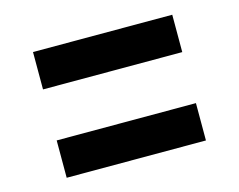

<svg xmlns="http://www.w3.org/2000/svg" viewBox="-67 -638 754 606"><g transform="rotate(-15 310.0 -334.5)"><path d="M82.5 -539.6H537.5V-417.5H82.5ZM82.5 -250.8H537.5V-128.8H82.5Z"/></g></svg>

Font: Monaspace Xenon Var ExtraLight
Style: Regular
Weight: 200
Designer: Riley Cran and the Lettermatic Team
Version: Version 1.200 (Monaspace Xenon Var)